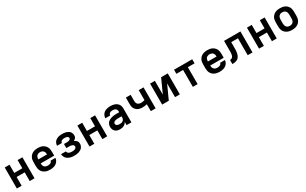

<svg xmlns="http://www.w3.org/2000/svg" viewBox="321 -2319 6558 4119"><g transform="rotate(-30 3600.0 -260.0)"><path d="M81 0V-520H200V-317H400V-520H519V0H400V-216H200V0Z M903 8Q873 8 843 3Q813 -2 785.5 -14.5Q758 -27 735.5 -47.5Q713 -68 699 -94Q685 -120 679 -150Q673 -180 673 -210V-310Q673 -340 678.5 -369.5Q684 -399 698 -425.5Q712 -452 734.5 -472.5Q757 -493 784 -505.5Q811 -518 840.5 -523Q870 -528 900 -528Q930 -528 959.5 -523Q989 -518 1016 -505.5Q1043 -493 1065.5 -472.5Q1088 -452 1102 -425.5Q1116 -399 1121.5 -369.5Q1127 -340 1127 -310V-210H792Q792 -187 798 -164.5Q804 -142 819.5 -125Q835 -108 857.5 -100.5Q880 -93 903 -93Q919 -93 936 -95.5Q953 -98 968 -105Q983 -112 994 -125.5Q1005 -139 1006 -155H1125Q1123 -130 1113.5 -105.5Q1104 -81 1087.5 -61.5Q1071 -42 1049.5 -28Q1028 -14 1003.5 -6Q979 2 953.5 5Q928 8 903 8ZM792 -310H1008Q1008 -333 1002 -355.5Q996 -378 981 -395Q966 -412 944.5 -419.5Q923 -427 900 -427Q877 -427 855.5 -419.5Q834 -412 819 -395Q804 -378 798 -355.5Q792 -333 792 -310Z M1502 8Q1475 8 1448.5 5Q1422 2 1396 -6.5Q1370 -15 1347 -29Q1324 -43 1307 -64Q1290 -85 1280.5 -110.5Q1271 -136 1271 -163H1390Q1390 -145 1402 -129.5Q1414 -114 1430.5 -106Q1447 -98 1465.5 -95.5Q1484 -93 1502 -93Q1514 -93 1526.5 -94Q1539 -95 1550.5 -97Q1562 -99 1573.5 -103.5Q1585 -108 1595 -115.5Q1605 -123 1610.5 -134Q1616 -145 1616 -157Q1616 -169 1610 -180Q1604 -191 1594 -198.5Q1584 -206 1572.5 -210Q1561 -214 1549 -216Q1537 -218 1524.5 -219Q1512 -220 1500 -220H1434V-321H1500Q1510 -321 1520.5 -321.5Q1531 -322 1541.5 -324Q1552 -326 1562 -329.5Q1572 -333 1580.5 -338.5Q1589 -344 1594.5 -353.5Q1600 -363 1600 -373Q1600 -389 1589 -401Q1578 -413 1563.5 -418.5Q1549 -424 1533.5 -425.5Q1518 -427 1503 -427Q1486 -427 1470 -424.5Q1454 -422 1439.5 -414.5Q1425 -407 1415.5 -393Q1406 -379 1406 -363V-362H1287V-364Q1287 -389 1295.5 -413.5Q1304 -438 1319.5 -458Q1335 -478 1357 -492Q1379 -506 1403 -514Q1427 -522 1452 -525Q1477 -528 1503 -528Q1528 -528 1552.5 -525.5Q1577 -523 1601 -516Q1625 -509 1647 -496.5Q1669 -484 1685.5 -465.5Q1702 -447 1710.5 -423Q1719 -399 1719 -375Q1719 -358 1715 -341.5Q1711 -325 1701 -312Q1691 -299 1677.5 -289Q1664 -279 1649 -272Q1667 -264 1683.5 -253.5Q1700 -243 1712 -228Q1724 -213 1729.5 -194Q1735 -175 1735 -156Q1735 -129 1725.5 -103.5Q1716 -78 1698.5 -58Q1681 -38 1657 -25Q1633 -12 1607.5 -4.5Q1582 3 1555.5 5.5Q1529 8 1502 8Z M1881 0V-520H2000V-317H2200V-520H2319V0H2200V-216H2000V0Z M2639 8Q2607 8 2575.5 0Q2544 -8 2520 -29Q2496 -50 2484.5 -80.5Q2473 -111 2473 -143Q2473 -171 2482 -199Q2491 -227 2510.5 -248.5Q2530 -270 2555.5 -283.5Q2581 -297 2608.5 -305Q2636 -313 2664.5 -316Q2693 -319 2722 -319H2800V-344Q2800 -363 2792 -380.5Q2784 -398 2769 -408.5Q2754 -419 2735.5 -423Q2717 -427 2698 -427Q2681 -427 2663.5 -424Q2646 -421 2631.5 -412Q2617 -403 2607.5 -387.5Q2598 -372 2598 -355H2479Q2479 -381 2487.5 -406.5Q2496 -432 2511.5 -453Q2527 -474 2549 -489Q2571 -504 2595.5 -512.5Q2620 -521 2646 -524.5Q2672 -528 2698 -528Q2725 -528 2752.5 -524.5Q2780 -521 2805.5 -511.5Q2831 -502 2853 -486Q2875 -470 2890.5 -447.5Q2906 -425 2912.5 -398Q2919 -371 2919 -344V0H2800V-81Q2789 -59 2771.5 -41.5Q2754 -24 2732.5 -12.5Q2711 -1 2687 3.5Q2663 8 2639 8ZM2686 -93Q2707 -93 2728 -97.5Q2749 -102 2766 -115Q2783 -128 2791.5 -148Q2800 -168 2800 -189V-218H2722Q2709 -218 2695.5 -217Q2682 -216 2669 -214Q2656 -212 2643 -208.5Q2630 -205 2618.5 -198Q2607 -191 2599.5 -179.5Q2592 -168 2592 -155Q2592 -139 2601 -125.5Q2610 -112 2624 -104.5Q2638 -97 2654 -95Q2670 -93 2686 -93Z M3400 0V-171Q3372 -165 3343 -161Q3314 -157 3285 -157Q3257 -157 3228.5 -162.5Q3200 -168 3175 -181Q3150 -194 3130 -214.5Q3110 -235 3098.5 -261Q3087 -287 3084 -315.5Q3081 -344 3081 -373V-520H3200V-373Q3200 -358 3201.5 -342.5Q3203 -327 3209 -313Q3215 -299 3226 -288Q3237 -277 3250.5 -270.5Q3264 -264 3279 -261Q3294 -258 3309 -258Q3332 -258 3355 -262.5Q3378 -267 3400 -273V-520H3519V0Z M3681 0V-520H3800V-179L3955 -520H4119V0H4000V-341L3845 0Z M4441 0V-419H4275V-520H4725V-419H4559V0Z M5103 8Q5073 8 5043 3Q5013 -2 4985.5 -14.5Q4958 -27 4935.5 -47.5Q4913 -68 4899 -94Q4885 -120 4879 -150Q4873 -180 4873 -210V-310Q4873 -340 4878.5 -369.5Q4884 -399 4898 -425.5Q4912 -452 4934.5 -472.5Q4957 -493 4984 -505.5Q5011 -518 5040.5 -523Q5070 -528 5100 -528Q5130 -528 5159.5 -523Q5189 -518 5216 -505.5Q5243 -493 5265.5 -472.5Q5288 -452 5302 -425.5Q5316 -399 5321.5 -369.5Q5327 -340 5327 -310V-210H4992Q4992 -187 4998 -164.5Q5004 -142 5019.5 -125Q5035 -108 5057.5 -100.5Q5080 -93 5103 -93Q5119 -93 5136 -95.5Q5153 -98 5168 -105Q5183 -112 5194 -125.5Q5205 -139 5206 -155H5325Q5323 -130 5313.5 -105.5Q5304 -81 5287.5 -61.5Q5271 -42 5249.5 -28Q5228 -14 5203.5 -6Q5179 2 5153.5 5Q5128 8 5103 8ZM4992 -310H5208Q5208 -333 5202 -355.5Q5196 -378 5181 -395Q5166 -412 5144.5 -419.5Q5123 -427 5100 -427Q5077 -427 5055.5 -419.5Q5034 -412 5019 -395Q5004 -378 4998 -355.5Q4992 -333 4992 -310Z M5420 0V-101Q5435 -101 5449 -104.5Q5463 -108 5474 -116.5Q5485 -125 5492 -137.5Q5499 -150 5503 -164Q5507 -178 5509 -192Q5511 -206 5512.5 -220Q5514 -234 5514 -248.5Q5514 -263 5514 -277V-520H5919V0H5800V-419H5633V-281Q5633 -260 5632.5 -239.5Q5632 -219 5630.5 -198.5Q5629 -178 5625 -157.5Q5621 -137 5614.5 -117.5Q5608 -98 5598 -80Q5588 -62 5574 -47Q5560 -32 5541 -23Q5522 -14 5502 -8.5Q5482 -3 5461.5 -1.5Q5441 0 5420 0Z M6081 0V-520H6200V-317H6400V-520H6519V0H6400V-216H6200V0Z M6900 8Q6870 8 6840.5 3Q6811 -2 6784 -14.5Q6757 -27 6734.5 -47.5Q6712 -68 6698 -94.5Q6684 -121 6678.5 -150.5Q6673 -180 6673 -210V-310Q6673 -340 6678.5 -369.5Q6684 -399 6698 -425.5Q6712 -452 6734.5 -472.5Q6757 -493 6784 -505.5Q6811 -518 6840.5 -523Q6870 -528 6900 -528Q6930 -528 6959.5 -523Q6989 -518 7016 -505.5Q7043 -493 7065.5 -472.5Q7088 -452 7102 -425.5Q7116 -399 7121.5 -369.5Q7127 -340 7127 -310V-210Q7127 -180 7121.5 -150.5Q7116 -121 7102 -94.5Q7088 -68 7065.5 -47.5Q7043 -27 7016 -14.5Q6989 -2 6959.5 3Q6930 8 6900 8ZM6900 -93Q6923 -93 6945 -100.5Q6967 -108 6981.5 -125.5Q6996 -143 7002 -165Q7008 -187 7008 -210V-310Q7008 -333 7002 -355Q6996 -377 6981.5 -394.5Q6967 -412 6945 -419.5Q6923 -427 6900 -427Q6877 -427 6855 -419.5Q6833 -412 6818.5 -394.5Q6804 -377 6798 -355Q6792 -333 6792 -310V-210Q6792 -187 6798 -165Q6804 -143 6818.5 -125.5Q6833 -108 6855 -100.5Q6877 -93 6900 -93Z"/></g></svg>

Font: Iosevka Aile
Style: Bold
Weight: 700
Designer: Belleve Invis
Foundry: Belleve Invis
Version: Version 28.0.1; ttfautohint (v1.8.4)